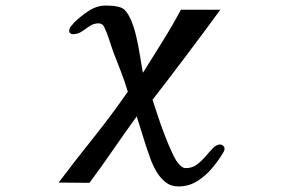

<svg xmlns="http://www.w3.org/2000/svg" viewBox="-20 -550 1040 691"><path d="M788 -15Q788 -11 787 -8Q786 -5 784 -2Q767 27 743 55.5Q719 84 689 102.5Q659 121 622 121Q595 121 575.5 105.5Q556 90 542.5 66.5Q529 43 520 17.5Q511 -8 504 -29Q496 -55 488 -80.5Q480 -106 472 -131Q429 -72 387.5 -11.5Q346 49 302 108L191 107Q253 25 317 -55Q381 -135 440 -220Q429 -257 415 -293Q401 -329 387 -365Q380 -385 372 -410Q364 -435 355 -453Q348 -466 335 -466Q317 -466 302.5 -456Q288 -446 274 -436.5Q260 -427 241 -427Q238 -427 233.5 -430Q229 -433 229 -437Q229 -447 234.5 -454Q240 -461 246 -468Q268 -490 298 -510Q328 -530 360 -530Q397 -530 416 -522.5Q435 -515 451 -479Q462 -454 470 -420Q478 -386 483.5 -351.5Q489 -317 494 -289H495Q530 -345 565 -401Q600 -457 631 -515H773Q713 -433 652 -352Q591 -271 529 -191Q535 -173 546 -139Q557 -105 571.5 -67Q586 -29 600.5 2Q615 33 627 44Q632 49 637 52Q642 55 649 55Q672 55 689 42Q706 29 720 12.5Q734 -4 746.5 -17Q759 -30 772 -30Q778 -30 783 -25.5Q788 -21 788 -15Z"/></svg>

Font: Kaisei Tokumin
Style: Bold
Weight: 700
Designer: Font-Kai, 金井和夫
Foundry: KAZUO KANAI
Version: Version 5.003